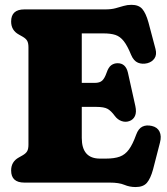

<svg xmlns="http://www.w3.org/2000/svg" viewBox="-20 -738 676 776"><path d="M25 -651Q25 -700 78.5 -700H405Q430 -700 447.2 -704.8Q464.5 -709.5 479.5 -714Q494.5 -718.5 511.5 -718.5Q540.5 -718.5 555 -701.8Q569.5 -685 580 -647.5L608.5 -540Q614.5 -517 604.5 -502.2Q594.5 -487.5 575.5 -482.5Q555 -477.5 537.8 -484.5Q520.5 -491.5 510 -516Q495 -553 480.2 -571.8Q465.5 -590.5 446.5 -596.8Q427.5 -603 398.5 -603H310.5V-403H363Q383 -403 393 -412.2Q403 -421.5 411 -444.5Q418.5 -466.5 429.8 -474.5Q441 -482.5 455.5 -482.5Q488 -482.5 497 -444.5L527 -309.5Q532.5 -284.5 525.5 -269.2Q518.5 -254 502.5 -248.5Q487 -243 471 -248.8Q455 -254.5 444 -269.5Q429 -290 414.8 -298Q400.5 -306 369 -306H310.5V-180.5Q310.5 -97 384 -97H408Q442.5 -97 464.2 -105Q486 -113 501.2 -134Q516.5 -155 530.5 -194Q539.5 -218.5 555.5 -226.2Q571.5 -234 593.5 -229Q616 -224 624.8 -206Q633.5 -188 626.5 -161.5L598.5 -53Q588.5 -16.5 573.8 0.8Q559 18 528 18Q504 18 482.5 9Q461 0 423.5 0H78.5Q25 0 25 -49Q25 -84.5 56 -101.5L71 -110Q85 -118 90 -127.2Q95 -136.5 95 -153V-547Q95 -563.5 90 -572.8Q85 -582 71 -590L56 -598.5Q25 -615.5 25 -651Z"/></svg>

Font: Fraunces 144pt SuperSoft Black
Style: Regular
Weight: 900
Version: Version 1.000;[b76b70a41]